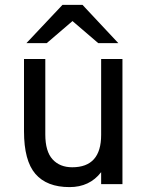

<svg xmlns="http://www.w3.org/2000/svg" viewBox="-20 -752 603 784"><path d="M381 -576 276 -666 171 -576H88L235 -732H317L463 -576ZM393 0V-49Q346 12 264 12Q171 12 124.5 -42Q78 -96 78 -216V-511H165V-203Q165 -134 194.5 -101.5Q224 -69 275 -69Q393 -69 393 -201V-511H480V0Z"/></svg>

Font: Overpass
Style: Regular
Weight: 400
Designer: Delve Withrington, Thomas Jockin
Foundry: Delve Fonts
Version: Version 3.000;DELV;Overpass